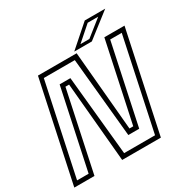

<svg xmlns="http://www.w3.org/2000/svg" viewBox="-201 -1008 1133 1167"><g transform="rotate(-30 366.0 -424.0)"><path d="M24.5 -29.5H105.5L224.5 -588H300L355 -30H572L708 -670.5H627L508.5 -112.5H432L378 -669.5H160.5ZM-12 0 137 -700H408.5L458 -143.5H484.5L603 -700H744.5L595.5 0H324L273.5 -558H248L129.5 0ZM401 -716 551 -848H694.5L524.5 -716ZM456.5 -736.5H519L633 -827H559.5Z"/></g></svg>

Font: Tourney Light
Style: Italic
Weight: 300
Italic angle: -12°
Version: Version 1.015